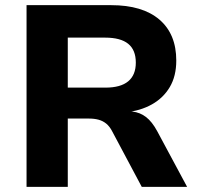

<svg xmlns="http://www.w3.org/2000/svg" viewBox="-20 -725 770 745"><path d="M83 0V-705H411Q533 -705 598.5 -649Q664 -593 664 -490Q664 -430 639 -387.5Q614 -345 569.5 -320Q525 -295 466 -289L471 -294L494 -292Q523 -289 546.5 -271Q570 -253 590 -216L706 0H530L415 -216Q405 -235 392 -245.5Q379 -256 362.5 -260.5Q346 -265 324 -265H243V0ZM243 -385H389Q448 -385 477.5 -409.5Q507 -434 507 -482Q507 -531 477.5 -555Q448 -579 388 -579H243Z"/></svg>

Font: Nunito Sans 9pt ExtraBold
Style: Regular
Weight: 800
Version: Version 3.101;gftools[0.9.27]